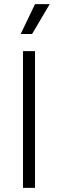

<svg xmlns="http://www.w3.org/2000/svg" viewBox="-20 -907 280 927"><path d="M91 0V-660H149V0ZM135 -743H80L149 -887H220Z"/></svg>

Font: Bricolage Grotesque ExtraLight
Style: Regular
Weight: 250
Designer: Mathieu Triay
Foundry: Atelier Triay
Version: Version 1.000;gftools[0.9.30]